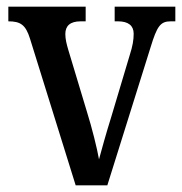

<svg xmlns="http://www.w3.org/2000/svg" viewBox="-20 -556 547 576"><path d="M70 -440 207 0H302L432 -415C451 -477 461 -492 492 -492H506V-536H324V-492H334C365 -492 381 -479 381 -455C381 -436 378 -418 369 -390L314 -206C298 -155 284 -104 277 -78C271 -112 256 -172 241 -220L185 -406C180 -423 176 -438 176 -454C176 -478 190 -492 222 -492H237V-536H5V-492C41 -492 57 -482 70 -440Z"/></svg>

Font: Noto Serif Hebrew Condensed Medium
Style: Regular
Weight: 500
Width: 3
Designer: Monotype Design Team
Foundry: Monotype Imaging Inc.
Version: Version 2.004